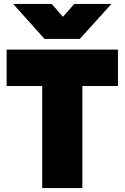

<svg xmlns="http://www.w3.org/2000/svg" viewBox="-20 -951 630 971"><path d="M193.5 0V-516H13.5V-700H576.5V-516H396.5V0ZM205.5 -754 46.5 -931H241.5L298.5 -866L355.5 -931H543.5L383.5 -754Z"/></svg>

Font: Geologica Cursive Black
Style: Regular
Weight: 900
Designer: Sindre Bremnes, Frode Helland
Foundry: Monokrom Skriftforlag AS
Version: Version 1.010;gftools[0.9.28]